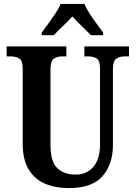

<svg xmlns="http://www.w3.org/2000/svg" viewBox="-20 -951 693 981"><path d="M333 10Q262 10 209 -13Q156 -36 126 -86Q96 -136 96 -217V-601Q96 -642 78 -652.5Q60 -663 34 -663H14V-714H319V-663H300Q274 -663 256 -652Q238 -641 238 -597V-210Q238 -125 272.5 -92Q307 -59 367 -59Q423 -59 457 -98.5Q491 -138 491 -213V-601Q491 -642 473.5 -652.5Q456 -663 430 -663H411V-714H639V-663H619Q593 -663 575 -652Q557 -641 557 -597V-211Q557 -111 503.5 -50.5Q450 10 333 10ZM193 -784Q207 -803 226 -829Q245 -855 263 -882Q281 -909 290 -931H411Q420 -909 437.5 -882Q455 -855 474.5 -829Q494 -803 507 -784V-771H445Q434 -783 416.5 -799.5Q399 -816 381 -834Q363 -852 350 -867Q329 -844 301 -817.5Q273 -791 255 -771H193Z"/></svg>

Font: Noto Serif Lao Condensed
Style: Bold
Weight: 700
Width: 3
Designer: Monotype Design Team
Foundry: Monotype Imaging Inc.
Version: Version 2.003; ttfautohint (v1.8.4.7-5d5b)